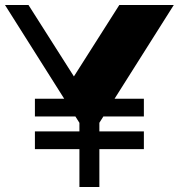

<svg xmlns="http://www.w3.org/2000/svg" viewBox="-20 -750 717 770"><path d="M120 -283V-354H557V-283ZM120 -152V-223H557V-152ZM315.2 -231 0 -730H94.2L288.8 -424H264L458.5 -730H677L361.7 -231ZM298.5 0V-324.8H378.5V0Z"/></svg>

Font: Savate ExtraLight
Style: Regular
Weight: 200
Designer: Max Esnée
Foundry: Plomb Type
Version: Version 2.000